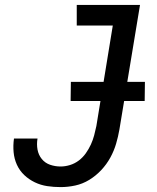

<svg xmlns="http://www.w3.org/2000/svg" viewBox="-20 -755 640 783"><path d="M227 8Q199 8 172.5 4Q146 0 122 -11.5Q98 -23 79 -41Q60 -59 49 -83Q38 -107 35.5 -134.5Q33 -162 37 -190H133Q129 -167 133 -145Q137 -123 150.5 -106.5Q164 -90 184.5 -83Q205 -76 227 -76Q246 -76 265.5 -82Q285 -88 301.5 -100.5Q318 -113 330 -130Q342 -147 350.5 -165.5Q359 -184 364 -203Q369 -222 373 -241L440 -651H293V-735H551L467 -227Q462 -198 453.5 -169Q445 -140 430 -112.5Q415 -85 393 -61.5Q371 -38 344 -21.5Q317 -5 287 1.5Q257 8 227 8ZM570 -343H268L269 -421H571Z"/></svg>

Font: Iosevka Custom Medium Oblique
Style: Regular
Weight: 500
Italic angle: -9°
Designer: Belleve Invis
Foundry: Belleve Invis
Version: Version 27.0.1